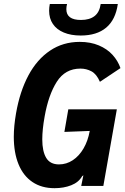

<svg xmlns="http://www.w3.org/2000/svg" viewBox="-20 -950 640 981"><path d="M50.5 -251.5Q50.5 -305.5 62 -371.5Q81.5 -483 125.2 -564.8Q169 -646.5 235.5 -691.2Q302 -736 387.5 -736Q442.5 -736 485 -718Q527.5 -700 555 -669.8Q582.5 -639.5 595.5 -602L490.5 -532Q473.5 -571.5 447.5 -585.5Q421.5 -599.5 391 -599.5Q313 -599.5 270.2 -532.2Q227.5 -465 208 -354.5Q196 -287.5 196 -238Q196 -177 216 -143.5Q236 -110 281.5 -110Q319.5 -110 352 -131.5Q384.5 -153 407 -191.8Q429.5 -230.5 438.5 -281L309 -276L329 -391.5H577L508 0H395L406 -54.5L399.5 -49.5Q382 -18.5 344 -3.5Q306 11.5 258.5 11.5Q192.5 11.5 145.8 -20Q99 -51.5 74.8 -110.5Q50.5 -169.5 50.5 -251.5ZM231 -895Q231 -912.5 234.5 -929.5H322.5Q319 -915.5 319 -903Q319 -848 393.5 -848Q437.5 -848 463 -867.8Q488.5 -887.5 494.5 -929.5H582Q570.5 -849 522.5 -808.8Q474.5 -768.5 392.5 -768.5Q342.5 -768.5 306 -783.8Q269.5 -799 250.2 -827.5Q231 -856 231 -895Z"/></svg>

Font: JuliaMono ExtraBoldItalic
Style: Regular
Weight: 800
Italic angle: -9°
Monospace: yes
Designer: cormullion
Foundry: corm
Version: Version 0.049; ttfautohint (v1.8.4)